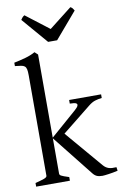

<svg xmlns="http://www.w3.org/2000/svg" viewBox="-104 -1032 697 1095"><g transform="rotate(-10 244.0 -484.5)"><path d="M14.6 0V-21Q46.9 -29.3 64.9 -35.6Q83 -42 83 -50.8V-632.8Q83 -655.3 80.3 -667.5Q77.6 -679.7 70.1 -685.8Q62.5 -691.9 49.1 -693.8Q35.6 -695.8 14.6 -698.2V-717.8Q48.3 -724.6 80.8 -733.6Q113.3 -742.7 138.2 -756.8L156.2 -740.2V-258.8L306.6 -390.1Q322.8 -404.3 326.2 -412.8Q329.6 -421.4 325 -425.8Q320.3 -430.2 309.3 -431.6Q298.3 -433.1 285.6 -433.1V-454.1H470.7V-433.1Q449.2 -430.7 431.2 -425Q413.1 -419.4 392.6 -402.8L226.1 -269.5L409.7 -54.2Q416.5 -46.4 423.8 -41.3Q431.2 -36.1 439.9 -33.2Q448.7 -30.3 459.7 -29.5Q470.7 -28.8 484.9 -29.8L487.8 -8.8Q473.6 -5.4 459.7 -2.9Q445.8 -0.5 433.8 1.2Q421.9 2.9 412.4 3.9Q402.8 4.9 397.9 4.9Q377.4 4.9 365 -1Q352.5 -6.8 341.8 -21L156.2 -254.9V-50.8Q156.2 -46.9 158 -43.9Q159.7 -41 165 -37.8Q170.4 -34.7 181.2 -30.8Q191.9 -26.9 210 -21V0ZM277.3 -801.3H225.1L96.2 -951.2Q99.6 -956.1 102.1 -959.5Q104.5 -962.9 106.7 -965.3Q108.9 -967.8 111.6 -969.7Q114.3 -971.7 118.2 -974.1L252.4 -871.1L384.3 -974.1Q392.6 -969.7 396 -965.3Q399.4 -960.9 405.3 -951.2Z"/></g></svg>

Font: Noto Serif Devanagari
Style: Bold
Weight: 700
Designer: Monotype Design Team
Foundry: Monotype Imaging Inc.
Version: Version 1.01